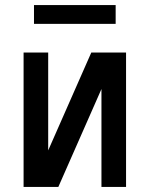

<svg xmlns="http://www.w3.org/2000/svg" viewBox="-20 -737 590 757"><path d="M73 0V-530H170V-144L340 -530H477V0H380V-386L210 0ZM114 -643V-717H436V-643Z"/></svg>

Font: Lode Dark Term
Style: Bold
Weight: 700
Monospace: yes
Designer: Belleve Invis
Foundry: Belleve Invis
Version: Version 29.2.0